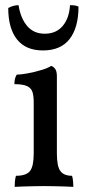

<svg xmlns="http://www.w3.org/2000/svg" viewBox="-20 -723 341 746"><path d="M37 3Q37 -7 38 -18.5Q39 -30 42 -40Q82 -40 96.5 -58.5Q111 -77 111 -127V-325Q111 -349 106.5 -364.5Q102 -380 86 -388Q70 -396 36 -396Q36 -407 38 -416Q40 -425 45 -433Q60 -433 87.5 -438Q115 -443 141 -451Q167 -459 179 -467Q188 -464 194.5 -455Q201 -446 201 -427V-127Q201 -77 214.5 -58.5Q228 -40 260 -40Q263 -30 264 -17Q265 -4 265 3Q248 2 229 1.5Q210 1 190.5 0.5Q171 0 152 0Q133 0 112.5 0.5Q92 1 73 1.5Q54 2 37 3ZM147 -527Q80 -527 46 -570Q12 -613 12 -692Q21 -697 31.5 -700Q42 -703 52 -703Q60 -652 85.5 -622Q111 -592 154 -592Q198 -592 223.5 -622Q249 -652 252 -703Q263 -703 272 -701.5Q281 -700 285 -697Q285 -616 250.5 -571.5Q216 -527 147 -527Z"/></svg>

Font: Vollkorn
Style: Regular
Weight: 400
Designer: Friedrich Althausen
Foundry: Friedrich Althausen
Version: Version 5.001